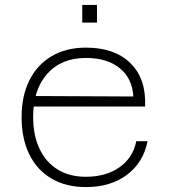

<svg xmlns="http://www.w3.org/2000/svg" viewBox="-20 -750 690 782"><path d="M330 12Q249 12 190 -22.5Q131 -57 99.5 -121Q68 -185 68 -273Q68 -359 99.5 -422.5Q131 -486 190 -521Q249 -556 330 -556Q447 -556 511.5 -492.5Q576 -429 571 -316H105V-359L523 -357Q519 -431 467.5 -472.5Q416 -514 330 -514Q230 -514 172.5 -449.5Q115 -385 115 -274Q115 -199 141 -144Q167 -89 215 -59.5Q263 -30 330 -30Q412 -30 467 -69Q522 -108 535 -175H581Q564 -88 497 -38Q430 12 330 12ZM315 -658V-730H375V-658Z"/></svg>

Font: Azeret Mono Thin Thin
Style: Regular
Weight: 250
Version: Version 1.002